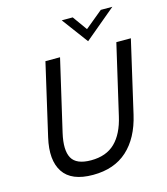

<svg xmlns="http://www.w3.org/2000/svg" viewBox="-129 -990 953 1097"><g transform="rotate(-15 347.5 -441.5)"><path d="M454.6 -736.8 339.8 -891.1H404.8L466.3 -805.2L570.8 -891.1H639.2ZM285.2 8.3Q157.7 8.3 109.9 -64.2Q62 -136.7 91.8 -265.6L189.5 -689.9H275.9L178.2 -268.6Q155.8 -170.9 182.4 -123Q209 -75.2 295.9 -75.2Q385.7 -75.2 438.2 -126.5Q490.7 -177.7 513.2 -276.9L608.9 -689.9H694.8L596.7 -264.2Q566.4 -132.8 488.5 -62.3Q410.6 8.3 285.2 8.3Z"/></g></svg>

Font: HK Grotesk Medium Legacy Italic
Style: Regular
Weight: 500
Italic angle: -13°
Designer: Alfredo Marco Pradil
Foundry: Hanken Design Co.
Version: Version 2.022;PS 002.022;hotconv 1.0.88;makeotf.lib2.5.64775